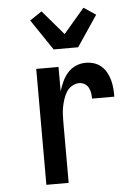

<svg xmlns="http://www.w3.org/2000/svg" viewBox="-54 -816 609 858"><g transform="rotate(-5 250.0 -387.0)"><path d="M119 0V-520H219V-411Q226 -433 235.5 -454Q245 -475 260 -492Q275 -509 296.5 -518.5Q318 -528 341 -528Q360 -528 378 -522.5Q396 -517 410.5 -504.5Q425 -492 434 -475.5Q443 -459 448 -440.5Q453 -422 454.5 -403.5Q456 -385 456 -366H356Q356 -379 354 -391.5Q352 -404 346 -415.5Q340 -427 328.5 -433.5Q317 -440 305 -440Q288 -440 272.5 -431Q257 -422 248 -407.5Q239 -393 233.5 -377Q228 -361 224.5 -344Q221 -327 220 -310Q219 -293 219 -276V0ZM204 -600 111 -738 165 -774 259 -664 353 -774 407 -738 314 -600Z"/></g></svg>

Font: Iosevka Term Curly Semibold
Style: Regular
Weight: 600
Designer: Belleve Invis
Foundry: Belleve Invis
Version: Version 32.3.0